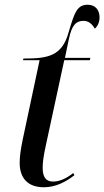

<svg xmlns="http://www.w3.org/2000/svg" viewBox="-20 -780 440 810"><path d="M165 10C214 10 257 -12 294 -41L289 -50C264 -30 234 -14 204 -14C173 -14 160 -34 160 -72C160 -93 163 -119 173 -165L251 -526H359L361 -536H254L271 -617C283 -674 301 -692 332 -692C353 -692 368 -680 380 -659C393 -670 400 -688 400 -707C400 -738 382 -760 350 -760C305 -760 294 -727 269 -642C241 -543 182 -533 79 -533L77 -526H147L76 -192C67 -148 63 -120 63 -93C63 -30 96 10 165 10Z"/></svg>

Font: Noto Serif Display Condensed Medium
Style: Italic
Weight: 500
Width: 3
Italic angle: -12°
Designer: Monotype Design Team
Foundry: Monotype Imaging Inc.
Version: Version 2.009